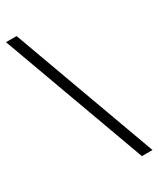

<svg xmlns="http://www.w3.org/2000/svg" viewBox="-225 -874 856 1037"><g transform="rotate(-30 203.0 -355.0)"><path d="M334 95 6 -805H72L400 95Z"/></g></svg>

Font: Platypi Light Medium
Style: Regular
Weight: 500
Version: Version 1.200